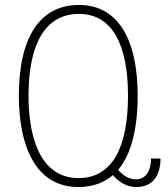

<svg xmlns="http://www.w3.org/2000/svg" viewBox="-20 -744 677 774"><path d="M296 10C354 10 400 -8 435 -38C461 -9 491 10 530 10C596 10 627 -37 627 -105H589C589 -56 568 -21 528 -21C500 -21 477 -36 456 -59C513 -126 535 -236 535 -358C535 -574 463 -724 298 -724C141 -724 56 -594 56 -358C56 -161 120 10 296 10ZM296 -26C164 -26 95 -151 95 -358C95 -564 161 -688 298 -688C429 -688 496 -570 496 -358C496 -147 431 -26 296 -26Z"/></svg>

Font: Noto Sans Georgian Condensed ExtraLight
Style: Regular
Weight: 200
Width: 3
Designer: Monotype Design Team, Akaki Razmadze
Foundry: Google LLC
Version: Version 2.005